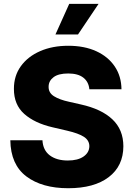

<svg xmlns="http://www.w3.org/2000/svg" viewBox="-20 -977 701 1006"><path d="M448.2 -509.2Q444.6 -548.3 416.7 -570.1Q388.8 -592 337.4 -592Q286.2 -592 260.7 -572.6Q235.1 -553.3 234.7 -523.4Q233.7 -491.1 262.8 -472.8Q291.9 -454.5 341.3 -443.9L403.8 -429.7Q511.4 -405.9 568.7 -351.9Q626.1 -297.9 626.4 -210.9Q626.1 -107.2 549.7 -49Q473.4 9.2 337.4 9.2Q200.3 9.2 118.1 -52.7Q35.9 -114.7 34.1 -242.2H202.4Q205.3 -189.6 241.1 -162.8Q277 -136 335.2 -136Q388.1 -136 418 -157Q447.8 -177.9 448.2 -211.3Q447.8 -241.8 419.7 -260.1Q391.7 -278.4 331.7 -292.3L255.7 -310Q161.6 -331.7 107.1 -380.1Q52.6 -428.6 52.9 -511.4Q52.6 -579.2 89.1 -630Q125.7 -680.8 190.2 -709Q254.6 -737.2 337.7 -737.2Q422.2 -737.2 484.6 -708.6Q546.9 -680 581.3 -628.7Q615.8 -577.4 616.5 -509.2ZM270.6 -796.5 342.7 -956.7H496.4L388.8 -796.5Z"/></svg>

Font: Inter UI Extra Bold
Style: Regular
Weight: 800
Designer: Rasmus Andersson
Foundry: rsms
Version: 3.2;8d6f07862